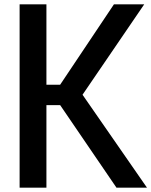

<svg xmlns="http://www.w3.org/2000/svg" viewBox="-20 -861 694 881"><path d="M70 0V-841H193V-472.3H256L502.7 -841H641.7L358.7 -426.3L654.3 0H514.3L256 -378.7H193V0Z"/></svg>

Font: Matangi Light
Style: Regular
Weight: 300
Designer: Prashant Pant
Foundry: The Graphic Ant
Version: Version 3.002